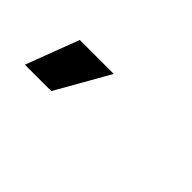

<svg xmlns="http://www.w3.org/2000/svg" viewBox="-20 -782 324 324"><g transform="rotate(45 141.5 -620.5)"><path d="M83 -573H20L56 -668H137Z"/></g></svg>

Font: Bricolage Grotesque 96pt Condensed Light
Style: Regular
Weight: 300
Width: 3
Designer: Mathieu Triay
Foundry: Atelier Triay
Version: Version 1.001; ttfautohint (v1.8.4.7-5d5b);gftools[0.9.33.de